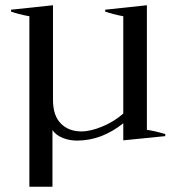

<svg xmlns="http://www.w3.org/2000/svg" viewBox="-20 -526 673 732"><path d="M92 -464Q48 -472 22 -482V-489L182 -506V-146Q182 -85 212 -55Q242 -25 290 -25Q326 -25 371 -44Q416 -63 450 -93V-464Q408 -472 381 -482V-489L540 -506V-31Q569 -27 610 -15V-7L450 9V-56Q367 10 274 10Q245 10 219.5 0Q194 -10 180 -30V186H92Z"/></svg>

Font: Trirong
Style: Regular
Weight: 400
Designer: Katatrad Team
Foundry: CadsonDemak
Version: Version 1.001